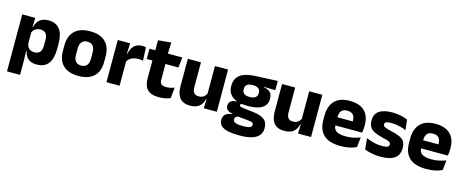

<svg xmlns="http://www.w3.org/2000/svg" viewBox="-42 -1294 5210 2160"><g transform="rotate(15 2562.5 -214.0)"><path d="M351.5 11.5Q307.5 11.5 277.5 -3Q247.5 -17.5 229.8 -44.2Q212 -71 204.5 -106.5H165L201 -209.5Q202 -179 212.8 -158Q223.5 -137 243.8 -125.8Q264 -114.5 292 -114.5Q334 -114.5 355.8 -139.2Q377.5 -164 377.5 -213V-283Q377.5 -332 356.2 -356.5Q335 -381 293 -381Q269.5 -381 250.2 -372Q231 -363 217.8 -348.2Q204.5 -333.5 198.5 -314.5L163.5 -385H204Q211.5 -418 229 -444.8Q246.5 -471.5 277.5 -487.2Q308.5 -503 356.5 -503Q442.5 -503 486.8 -446.8Q531 -390.5 531 -278V-218Q531 -104.5 486.8 -46.5Q442.5 11.5 351.5 11.5ZM51 172V-491.5H203L198 -359L201 -341.5V-152.5L199 -126.5L203 5V172Z M839.5 14Q720.5 14 659.8 -45.2Q599 -104.5 599 -212V-276.5Q599 -385.5 660 -445.8Q721 -506 839.5 -506Q958 -506 1018.8 -445.8Q1079.5 -385.5 1079.5 -276.5V-212Q1079.5 -104.5 1019 -45.2Q958.5 14 839.5 14ZM839.5 -106.5Q882 -106.5 904.2 -132.2Q926.5 -158 926.5 -205.5V-283Q926.5 -333 904.2 -359Q882 -385 839.5 -385Q797 -385 774.8 -359Q752.5 -333 752.5 -283V-205.5Q752.5 -158 774.8 -132.2Q797 -106.5 839.5 -106.5Z M1313.5 -276 1271.5 -369H1307.5Q1319.5 -430 1354.2 -464.8Q1389 -499.5 1452.5 -499.5Q1463.5 -499.5 1472.8 -498Q1482 -496.5 1490.5 -494.5L1498 -340Q1487.5 -343 1473.5 -344.2Q1459.5 -345.5 1445 -345.5Q1396 -345.5 1362.5 -327.2Q1329 -309 1313.5 -276ZM1163.5 0V-491.5H1307.5L1301 -334.5L1316.5 -332.5V0Z M1776.5 11Q1711 11 1672.2 -8.8Q1633.5 -28.5 1616.5 -68Q1599.5 -107.5 1599.5 -165.5V-440H1751.5V-190Q1751.5 -154 1767.8 -137.2Q1784 -120.5 1828.5 -120.5Q1853 -120.5 1877 -126Q1901 -131.5 1920.5 -140L1907.5 -13.5Q1882 -2.5 1848.8 4.2Q1815.5 11 1776.5 11ZM1533.5 -369.5V-489.5H1916L1902.5 -369.5ZM1601.5 -478.5 1601 -605.5 1752.5 -620 1747 -478.5Z M2132.5 -491.5V-202.5Q2132.5 -175.5 2139.5 -155.8Q2146.5 -136 2163 -125.2Q2179.5 -114.5 2208 -114.5Q2232 -114.5 2249.8 -123Q2267.5 -131.5 2279.8 -146Q2292 -160.5 2298 -178L2321.5 -106.5H2295.5Q2287.5 -73.5 2269.2 -46.5Q2251 -19.5 2219.2 -4Q2187.5 11.5 2138 11.5Q2083.5 11.5 2048.2 -9.8Q2013 -31 1996.2 -73Q1979.5 -115 1979.5 -178V-491.5ZM2448.5 -491.5V0H2296.5L2301.5 -123L2295.5 -137V-491.5Z M2768 -153Q2649.5 -153 2590 -197Q2530.5 -241 2530.5 -320.5V-327Q2530.5 -381 2554.8 -418.2Q2579 -455.5 2629.5 -476Q2680 -496.5 2759 -500.5L3021.5 -512.5V-404.5L2891 -408V-403Q2924.5 -397.5 2946.2 -384.2Q2968 -371 2978.8 -349.8Q2989.5 -328.5 2989.5 -297.5V-294Q2989.5 -225.5 2935.2 -189.2Q2881 -153 2768 -153ZM2760.5 79.5H2775.5Q2811.5 79.5 2833.8 75Q2856 70.5 2866.5 61.5Q2877 52.5 2877 39V38Q2877 20.5 2862.2 13Q2847.5 5.5 2818 3L2673 -11.5L2706.5 -13.5Q2691.5 -11 2680.8 -5Q2670 1 2663.8 10Q2657.5 19 2657.5 32V33Q2657.5 48 2668.5 58.5Q2679.5 69 2702.2 74.2Q2725 79.5 2760.5 79.5ZM2753 191.5Q2679 191.5 2626.8 179.8Q2574.5 168 2547.5 142.5Q2520.5 117 2520.5 75V73Q2520.5 44.5 2533 25Q2545.5 5.5 2569 -5.5Q2592.5 -16.5 2624 -19V-24Q2585.5 -31 2564.8 -48.5Q2544 -66 2544 -97.5V-98Q2544 -120.5 2554.2 -136Q2564.5 -151.5 2584.5 -159.8Q2604.5 -168 2633.5 -169.5V-186L2746.5 -157.5L2713.5 -158Q2696 -158 2688.8 -153.5Q2681.5 -149 2681.5 -140V-139.5Q2681.5 -128.5 2693.2 -123.8Q2705 -119 2731.5 -116L2848 -102.5Q2933 -92.5 2974.5 -60.5Q3016 -28.5 3016 38.5V41.5Q3016 92.5 2987.2 125.8Q2958.5 159 2904.2 175.2Q2850 191.5 2772 191.5ZM2763 -256Q2792.5 -256 2811.8 -263.8Q2831 -271.5 2840.8 -286.8Q2850.5 -302 2850.5 -323.5V-328Q2850.5 -349.5 2841 -364.5Q2831.5 -379.5 2812.2 -387.2Q2793 -395 2763 -395H2762.5Q2732 -395 2712.5 -387Q2693 -379 2683.8 -364Q2674.5 -349 2674.5 -327.5V-323.5Q2674.5 -302 2684.2 -286.8Q2694 -271.5 2713.5 -263.8Q2733 -256 2763 -256Z M3230 -491.5V-202.5Q3230 -175.5 3237 -155.8Q3244 -136 3260.5 -125.2Q3277 -114.5 3305.5 -114.5Q3329.5 -114.5 3347.2 -123Q3365 -131.5 3377.2 -146Q3389.5 -160.5 3395.5 -178L3419 -106.5H3393Q3385 -73.5 3366.8 -46.5Q3348.5 -19.5 3316.8 -4Q3285 11.5 3235.5 11.5Q3181 11.5 3145.8 -9.8Q3110.5 -31 3093.8 -73Q3077 -115 3077 -178V-491.5ZM3546 -491.5V0H3394L3399 -123L3393 -137V-491.5Z M3892 12.5Q3758 12.5 3694 -47.2Q3630 -107 3630 -221.5V-272.5Q3630 -385.5 3690 -445.8Q3750 -506 3864.5 -506Q3941.5 -506 3992.8 -479.8Q4044 -453.5 4069.8 -405Q4095.5 -356.5 4095.5 -288.5V-272Q4095.5 -253 4093.8 -233.2Q4092 -213.5 4089 -196.5H3951Q3953 -225.5 3953.5 -251.2Q3954 -277 3954 -298Q3954 -328.5 3944.5 -349.2Q3935 -370 3915.2 -381Q3895.5 -392 3864.5 -392Q3818.5 -392 3797.2 -367.2Q3776 -342.5 3776 -297V-252L3777 -235.5V-200.5Q3777 -181.5 3783.2 -164.5Q3789.5 -147.5 3805.2 -134.8Q3821 -122 3848.8 -114.8Q3876.5 -107.5 3919.5 -107.5Q3965 -107.5 4007 -116.2Q4049 -125 4087.5 -140L4075 -25Q4041 -7.5 3994.5 2.5Q3948 12.5 3892 12.5ZM3711 -196.5V-291H4058V-196.5Z M4356.5 12Q4298 12 4251 1.8Q4204 -8.5 4170.5 -22L4157.5 -150.5Q4196 -134.5 4242.8 -121.8Q4289.5 -109 4344 -109Q4387.5 -109 4405.8 -118.2Q4424 -127.5 4424 -147V-149Q4424 -162.5 4414.8 -171.2Q4405.5 -180 4382.8 -187Q4360 -194 4319 -203.5Q4257.5 -218 4221.5 -237.8Q4185.5 -257.5 4170.2 -286.2Q4155 -315 4155 -354.5V-358.5Q4155 -431.5 4207 -467.8Q4259 -504 4360 -504Q4417 -504 4462.5 -493.5Q4508 -483 4539 -468.5L4552 -349Q4516 -365 4471.8 -375.5Q4427.5 -386 4379 -386Q4349.5 -386 4332.8 -382Q4316 -378 4309.2 -370.5Q4302.5 -363 4302.5 -352V-350.5Q4302.5 -338.5 4310.5 -330Q4318.5 -321.5 4339.8 -314Q4361 -306.5 4401 -297Q4463 -283.5 4501 -266.2Q4539 -249 4556.5 -221.8Q4574 -194.5 4574 -149.5V-145Q4574 -65.5 4520.5 -26.8Q4467 12 4356.5 12Z M4890 12.5Q4756 12.5 4692 -47.2Q4628 -107 4628 -221.5V-272.5Q4628 -385.5 4688 -445.8Q4748 -506 4862.5 -506Q4939.5 -506 4990.8 -479.8Q5042 -453.5 5067.8 -405Q5093.5 -356.5 5093.5 -288.5V-272Q5093.5 -253 5091.8 -233.2Q5090 -213.5 5087 -196.5H4949Q4951 -225.5 4951.5 -251.2Q4952 -277 4952 -298Q4952 -328.5 4942.5 -349.2Q4933 -370 4913.2 -381Q4893.5 -392 4862.5 -392Q4816.5 -392 4795.2 -367.2Q4774 -342.5 4774 -297V-252L4775 -235.5V-200.5Q4775 -181.5 4781.2 -164.5Q4787.5 -147.5 4803.2 -134.8Q4819 -122 4846.8 -114.8Q4874.5 -107.5 4917.5 -107.5Q4963 -107.5 5005 -116.2Q5047 -125 5085.5 -140L5073 -25Q5039 -7.5 4992.5 2.5Q4946 12.5 4890 12.5ZM4709 -196.5V-291H5056V-196.5Z"/></g></svg>

Font: Anek Gurmukhi Medium
Style: Bold
Weight: 700
Version: Version 1.003